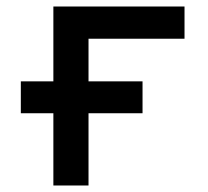

<svg xmlns="http://www.w3.org/2000/svg" viewBox="-20 -570 640 590"><path d="M144 0V-222H44V-320H144V-550H547V-451H252V-320H418V-222H252V0Z"/></svg>

Font: Pitagon Sans Mono SemiBold
Style: Regular
Weight: 600
Monospace: yes
Designer: Travis Tran
Foundry: Pitagon
Version: Version 1.001; ttfautohint (v1.8.4.7-5d5b);gftools[0.9.26]